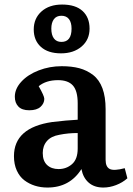

<svg xmlns="http://www.w3.org/2000/svg" viewBox="-20 -819 590 853"><path d="M251 -582Q193.4 -582 161.6 -610.8Q129.9 -639.6 129.9 -688Q129.9 -737.3 164.3 -768.1Q198.7 -798.8 255.9 -798.8Q315.4 -798.8 346.7 -770.3Q377.9 -741.7 377.9 -691.9Q377.9 -642.6 342.5 -612.3Q307.1 -582 251 -582ZM252.9 -632.8Q297.9 -632.8 297.9 -691.9Q297.9 -719.2 286.4 -734.1Q274.9 -749 252.9 -749Q230.5 -749 219.2 -733.4Q208 -717.8 208 -691.9Q208 -663.6 219.5 -648.2Q231 -632.8 252.9 -632.8ZM190.9 14.2Q161.1 14.2 135.3 6.1Q109.4 -2 88.1 -18.1Q66.9 -34.2 54.4 -61.8Q42 -89.4 42 -125Q42 -252 211.9 -276.9Q276.4 -284.7 325.2 -287.1V-359.9Q325.2 -415 304 -439Q282.7 -462.9 237.8 -462.9Q184.6 -462.9 151.9 -436Q176.8 -392.6 176.8 -379.9Q176.8 -359.9 160.2 -344.5Q143.6 -329.1 109.9 -329.1Q77.6 -329.1 61.8 -345.5Q45.9 -361.8 45.9 -389.2Q45.9 -424.8 75 -456.3Q104 -487.8 152.1 -506.3Q200.2 -524.9 253.9 -524.9Q298.8 -524.9 332.5 -515.9Q366.2 -506.8 393.6 -485.8Q420.9 -464.8 435.1 -426.8Q449.2 -388.7 449.2 -334V-108.9Q449.2 -77.1 468 -68.1Q486.8 -59.1 534.2 -71.8L545.9 -26.9Q524.4 -7.8 495.8 3.2Q467.3 14.2 439 14.2Q398.9 14.2 374 -7.6Q349.1 -29.3 341.8 -67.9Q290 14.2 190.9 14.2ZM240.2 -67.9Q274.9 -67.9 300 -89.8Q325.2 -111.8 325.2 -159.2V-228Q282.2 -228 244.1 -220.2Q207 -213.9 188.5 -192.4Q169.9 -170.9 169.9 -139.2Q169.9 -104 189.2 -85.9Q208.5 -67.9 240.2 -67.9Z"/></svg>

Font: Literata Book SemiBold
Style: Regular
Weight: 600
Designer: Latin by Veronika Burian and Jose Scaglione. Greek by Irene Vlachou. Cyrillic by Vera Evstafieva
Foundry: TypeTogether
Version: Version 2.003;PS 002.003;hotconv 1.0.88;makeotf.lib2.5.64775